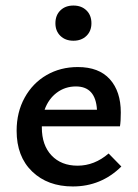

<svg xmlns="http://www.w3.org/2000/svg" viewBox="-20 -667 499 693"><path d="M418 -66Q345 6 243 6Q152 6 96 -48Q40 -102 40 -195Q40 -262 69 -314.5Q98 -367 148 -396Q198 -425 261 -425Q337 -425 376.5 -381Q416 -337 416 -261Q416 -229 413 -211H131V-207Q131 -143 166 -106Q201 -69 260 -69Q321 -69 372 -113ZM141 -271H330Q325 -355 254 -355Q215 -355 185 -332.5Q155 -310 141 -271ZM180 -583Q180 -612 198 -629.5Q216 -647 245 -647Q274 -647 292 -629.5Q310 -612 310 -583Q310 -555 292 -537.5Q274 -520 245 -520Q216 -520 198 -537.5Q180 -555 180 -583Z"/></svg>

Font: Ysabeau Semibold
Style: Regular
Weight: 600
Designer: Christian Thalmann (Catharsis Fonts)
Version: Version 0.003